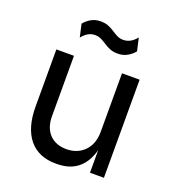

<svg xmlns="http://www.w3.org/2000/svg" viewBox="-137 -858 903 984"><g transform="rotate(20 314.0 -366.0)"><path d="M277 16Q182 16 131 -46Q80 -108 80 -225V-535H176V-206Q176 -143 210 -107.5Q244 -72 302 -72Q362 -72 400 -110.5Q438 -149 438 -216V-535H534V0H458V-229H470Q470 -150 449 -95.5Q428 -41 386.5 -12.5Q345 16 281 16ZM382 -622Q357 -622 339 -629.5Q321 -637 306 -647Q291 -657 276 -664.5Q261 -672 242 -672Q221 -672 203.5 -661.5Q186 -651 172 -633L156 -703Q171 -722 193.5 -735Q216 -748 245 -748Q270 -748 288 -740.5Q306 -733 321 -723Q336 -713 351 -705.5Q366 -698 385 -698Q406 -698 424 -708.5Q442 -719 456 -737L472 -667Q457 -648 434 -635Q411 -622 382 -622Z"/></g></svg>

Font: SVN-Sora Variable
Style: Regular
Weight: 400
Designer: Jonathan Barnbrook, Julián Moncada
Foundry: Barnbrook Fonts
Version: Version 2.000 - Viet hoa boi STYLEno.1 Fonts